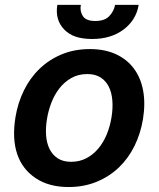

<svg xmlns="http://www.w3.org/2000/svg" viewBox="-20 -753 648 784"><path d="M43 -273.8Q52.6 -332.7 77.6 -383.7Q102.6 -434.7 141.5 -472.1Q180.4 -509.6 232.1 -531.1Q283.7 -552.6 346.9 -552.6Q407.3 -552.6 452.6 -532Q497.9 -511.4 526.1 -473.9Q554.3 -436.4 564.3 -383.9Q574.2 -331.3 563.9 -267Q554.3 -208.1 529.3 -157.3Q504.3 -106.5 465.4 -69.2Q426.5 -32 374.6 -10.7Q322.8 10.7 259.9 10.7Q180 10.7 126.1 -25.2Q71 -61.8 50.1 -124.3Q29.1 -186.8 43 -273.8ZM270.6 -92.3Q304.3 -92.3 331.9 -106.5Q359.4 -120.7 380.5 -145.4Q401.6 -170.1 415.5 -203.3Q429.3 -236.5 435.4 -274.5Q441.4 -311.1 438.7 -343.2Q436.1 -375.4 424.2 -399.1Q412.3 -422.9 390.6 -436.8Q369 -450.6 336.6 -450.6Q299.4 -450.6 271 -434.3Q242.5 -418 222.3 -391.9Q202.1 -365.8 189.6 -333.1Q177.2 -300.4 171.9 -267.8Q165.8 -231.2 168.3 -199.2Q170.8 -167.3 182.9 -143.5Q195 -119.7 216.6 -106Q238.3 -92.3 270.6 -92.3ZM214.1 -733H310Q305.4 -707.4 318.2 -687.5Q331 -667.3 369 -667.3Q407.3 -667.3 426.1 -687.1Q445.3 -707.4 449.9 -733H546.2Q536.2 -671.5 484.7 -632.5Q433.2 -593.8 356.5 -593.8Q317.8 -593.8 289.8 -603Q261.7 -612.2 242.2 -632.5Q204.2 -671.9 214.1 -733Z"/></svg>

Font: Inter P Semi Bold
Style: Italic
Weight: 600
Italic angle: 9.39999°
Designer: Rasmus Andersson
Foundry: rsms
Version: Version 3.018;git-588b23468